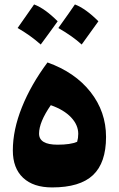

<svg xmlns="http://www.w3.org/2000/svg" viewBox="-20 -817 523 847"><path d="M210 9.8Q127 9.8 81.8 -32.7Q36.6 -75.2 36.6 -153.3Q36.6 -244.1 76.7 -344Q116.7 -443.8 189.5 -541.5Q310.5 -498.5 379.2 -411.4Q447.8 -324.2 447.8 -212.9Q447.8 -98.6 390.1 -44.4Q332.5 9.8 210 9.8ZM204.1 -353Q152.3 -278.3 152.3 -227.5Q152.3 -178.7 233.9 -178.7Q291 -178.7 320.3 -191.4Q325.2 -208 325.2 -226.6Q325.2 -265.6 293.7 -299.1Q262.2 -332.5 204.1 -353ZM57.6 -693.4Q64 -702.6 130.4 -797.4Q177.7 -779.8 234.4 -723.1Q215.3 -696.3 196.8 -671.1Q178.2 -646 159.7 -620.6Q112.3 -662.6 57.6 -693.4ZM237.3 -693.4Q290.5 -767.6 310.5 -797.4Q357.9 -779.3 414.1 -723.1Q393.1 -692.9 340.3 -620.6Q299.8 -657.7 237.3 -693.4Z"/></svg>

Font: Pinar DS1 ExtraBold
Style: Regular
Weight: 800
Designer: Amin Abedi
Version: Version 3.000